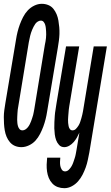

<svg xmlns="http://www.w3.org/2000/svg" viewBox="-42 -763 580 1006"><path d="M70 8Q52 8 36.5 1.5Q21 -5 10 -18Q-1 -31 -7.5 -46.5Q-14 -62 -17 -79.5Q-20 -97 -21 -114.5Q-22 -132 -22 -149.5Q-22 -167 -19.5 -185.5Q-17 -204 -14 -222L42 -556Q45 -576 50 -596Q55 -616 62 -635Q69 -654 79 -673.5Q89 -693 103.5 -708.5Q118 -724 137.5 -733.5Q157 -743 177 -743Q195 -743 211 -736.5Q227 -730 237.5 -717Q248 -704 254.5 -688.5Q261 -673 264 -655.5Q267 -638 268.5 -620.5Q270 -603 269.5 -585.5Q269 -568 266.5 -549.5Q264 -531 261 -513L205 -179Q202 -159 197 -139Q192 -119 185 -100Q178 -81 168 -61.5Q158 -42 144 -26.5Q130 -11 110 -1.5Q90 8 70 8ZM76 -80Q84 -80 91.5 -85Q99 -90 104.5 -97Q110 -104 114 -112Q118 -120 121 -128Q124 -136 126.5 -144Q129 -152 131.5 -160Q134 -168 135 -176.5Q136 -185 138 -193L193 -528Q195 -537 196.5 -546Q198 -555 199 -564Q200 -573 200 -582Q200 -591 199.5 -599.5Q199 -608 198 -617Q197 -626 194.5 -634Q192 -642 186.5 -648.5Q181 -655 172 -655Q164 -655 156 -650Q148 -645 143 -638Q138 -631 134 -623Q130 -615 126.5 -607Q123 -599 120.5 -591Q118 -583 116 -575Q114 -567 112.5 -558.5Q111 -550 109 -542L54 -207Q52 -198 51 -189Q50 -180 49.5 -171Q49 -162 48.5 -153Q48 -144 48 -135.5Q48 -127 49 -118Q50 -109 52.5 -101Q55 -93 60.5 -86.5Q66 -80 76 -80ZM295 223Q277 223 260.5 217Q244 211 232 198Q220 185 213.5 169Q207 153 204.5 135.5Q202 118 202.5 99.5Q203 81 205 63H274Q273 74 272.5 85Q272 96 274 106.5Q276 117 282 126Q288 135 299 135Q310 135 319 126Q328 117 333.5 107Q339 97 342.5 86.5Q346 76 349.5 65.5Q353 55 355 44Q357 33 359 22L374 -68Q368 -55 361 -42.5Q354 -30 344 -18.5Q334 -7 321 0.5Q308 8 295 8Q278 8 267.5 -3.5Q257 -15 252 -29Q247 -43 245 -59Q243 -75 242.5 -91Q242 -107 243 -123.5Q244 -140 245 -156Q246 -172 249 -188.5Q252 -205 254 -221L304 -520H373L321 -207Q319 -198 318.5 -189.5Q318 -181 317 -172Q316 -163 315.5 -154Q315 -145 314.5 -136.5Q314 -128 315 -119Q316 -110 317.5 -102Q319 -94 324 -87Q329 -80 338 -80Q348 -80 355.5 -87.5Q363 -95 369 -104.5Q375 -114 378 -123.5Q381 -133 384 -142.5Q387 -152 389 -161.5Q391 -171 393 -181L449 -520H518L426 36Q422 56 418 75.5Q414 95 407 114.5Q400 134 390.5 152.5Q381 171 367 187Q353 203 334 213Q315 223 295 223Z"/></svg>

Font: Iosevka Curly Semibold
Style: Italic
Weight: 600
Italic angle: -9°
Monospace: yes
Designer: Belleve Invis
Foundry: Belleve Invis
Version: Version 22.1.2; ttfautohint (v1.8.4)